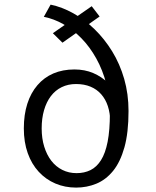

<svg xmlns="http://www.w3.org/2000/svg" viewBox="-20 -820 690 850"><path d="M317 10.5Q267.5 10.5 225.2 -7.5Q183 -25.5 151.5 -59.5Q120 -93.5 102.8 -142Q85.5 -190.5 85.5 -251.5Q85.5 -312.5 101 -360.8Q116.5 -409 145.8 -443Q175 -477 216.2 -494.8Q257.5 -512.5 309.5 -512.5Q355.5 -512.5 392.8 -496.5Q430 -480.5 457.2 -453.8Q484.5 -427 500.2 -393.2Q516 -359.5 518 -324.5L468 -281.5Q467.5 -319.5 457.5 -350Q447.5 -380.5 428.2 -402.5Q409 -424.5 381 -436.2Q353 -448 316.5 -448Q281.5 -448 253.2 -434.2Q225 -420.5 205.2 -394.5Q185.5 -368.5 175 -332.2Q164.5 -296 164.5 -251.5Q164.5 -207 175.8 -170.8Q187 -134.5 207.2 -108.2Q227.5 -82 256 -67.8Q284.5 -53.5 319 -53.5Q353.5 -53.5 380.8 -67Q408 -80.5 427.2 -111Q446.5 -141.5 456.5 -192.5Q466.5 -243.5 466.5 -318.5Q466.5 -388 450.5 -449.2Q434.5 -510.5 406.2 -561.2Q378 -612 340.5 -650.5Q303 -689 260.5 -713Q218 -737 174 -745.5L204 -799.5Q254.5 -789 304.5 -761.2Q354.5 -733.5 398.5 -690.8Q442.5 -648 476.5 -592.8Q510.5 -537.5 529.8 -470.8Q549 -404 549 -328.5Q549 -232.5 530.8 -167.5Q512.5 -102.5 480.5 -63.2Q448.5 -24 406.5 -6.8Q364.5 10.5 317 10.5ZM256.5 -631 214 -673 386 -792.5 421 -747Z"/></svg>

Font: Trispace Thin Light
Style: Regular
Weight: 300
Version: Version 1.210